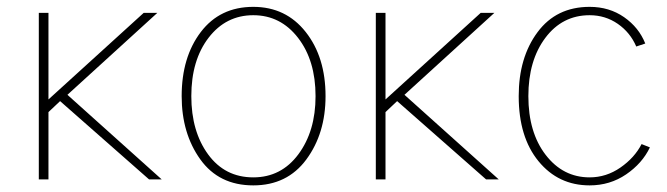

<svg xmlns="http://www.w3.org/2000/svg" viewBox="-20 -526 1957 563"><path d="M93.8 0V-488.3H122.1V-234.4L401.4 -488.3H441.4L177.7 -248L454.1 0H417L156.2 -229.5L122.1 -197.3V0Z M541 -244.1Q541 -140.6 590.3 -73.2Q639.6 -5.9 722.7 -5.9Q804.7 -5.9 855 -73.7Q905.3 -141.6 905.3 -244.1Q905.3 -348.6 854 -415Q802.7 -481.4 722.7 -481.4Q642.6 -481.4 591.8 -415.5Q541 -349.6 541 -244.1ZM512.7 -244.1Q512.7 -358.4 568.8 -432.1Q625 -505.9 722.7 -505.9Q818.4 -505.9 876.5 -432.1Q934.6 -358.4 934.6 -244.1Q934.6 -134.8 878.4 -58.6Q822.3 17.6 722.7 17.6Q622.1 17.6 567.4 -58.6Q512.7 -134.8 512.7 -244.1Z M1082 0V-488.3H1110.4V-234.4L1389.6 -488.3H1429.7L1166 -248L1442.4 0H1405.3L1144.5 -229.5L1110.4 -197.3V0Z M1501 -244.1Q1501 -357.4 1556.2 -431.6Q1611.3 -505.9 1709 -505.9Q1766.6 -505.9 1810.1 -475.6Q1853.5 -445.3 1872.1 -398.4L1845.7 -389.6Q1828.1 -430.7 1791.5 -456.1Q1754.9 -481.4 1709 -481.4Q1628.9 -481.4 1579.1 -415Q1529.3 -348.6 1529.3 -244.1Q1529.3 -137.7 1580.1 -71.8Q1630.9 -5.9 1709 -5.9Q1757.8 -5.9 1799.3 -34.7Q1840.8 -63.5 1861.3 -103.5L1885.7 -93.8Q1863.3 -46.9 1815.9 -14.6Q1768.6 17.6 1709 17.6Q1617.2 17.6 1559.1 -53.2Q1501 -124 1501 -244.1Z"/></svg>

Font: Gothic A1 Thin
Style: Regular
Weight: 250
Designer: HanYang I&C Co.,Ltd.
Foundry: HanYang I&C Co.,Ltd.
Version: Version 2.50